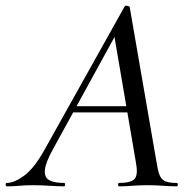

<svg xmlns="http://www.w3.org/2000/svg" viewBox="-58 -658 680 678"><path d="M-34 0Q-38 0 -38 -6Q-38 -12 -34 -12Q-8 -12 27 -37.5Q62 -63 98 -127L382 -635Q384 -639 391.5 -637.5Q399 -636 400 -633L495 -84Q499 -57 505 -41Q511 -25 524.5 -18.5Q538 -12 566 -12Q570 -12 570 -6Q570 0 566 0Q542 0 517 -2Q492 -4 462 -4Q433 -4 410 -2Q387 0 362 0Q359 0 359 -6Q359 -12 362 -12Q406 -12 418 -27Q430 -42 422 -84L344 -541L378 -585L129 -131Q103 -84 100.5 -58Q98 -32 115.5 -22Q133 -12 168 -12Q172 -12 172 -6Q172 0 167 0Q147 0 117 -2Q87 -4 58 -4Q29 -4 10.5 -2Q-8 0 -34 0ZM186 -261 201 -283H418L420 -261Z"/></svg>

Font: Cormorant Infant Light Medium
Style: Italic
Weight: 500
Italic angle: -10°
Version: Version 4.001